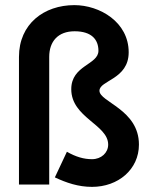

<svg xmlns="http://www.w3.org/2000/svg" viewBox="-20 -720 562 749"><path d="M339 9C441 9 522 -59 522 -156C522 -293 368 -322 368 -366C368 -407 482 -410 482 -516C482 -634 369 -700 270 -700C152 -700 54 -627 54 -498V0H172V-498C172 -558 206 -598 271 -598C338 -598 364 -565 364 -522C364 -467 258 -466 258 -372C258 -261 402 -234 402 -156C402 -124 375 -99 339 -99C307 -99 276 -108 241 -128L194 -28C239 -7 285 9 339 9Z"/></svg>

Font: FREAK Grotesk Next
Style: Bold
Weight: 700
Width: 3
Designer: La Scuola Open Source
Foundry: La Scuola Open Source
Version: Version 1.000;PS 1.0;hotconv 1.0.72;makeotf.lib2.5.5900